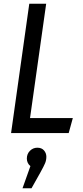

<svg xmlns="http://www.w3.org/2000/svg" viewBox="-20 -709 440 1023"><path d="M226 -689 140 -80H368L346 0H39L136 -689ZM227 126Q227 144 220.5 160Q214 176 194 212L148 294H100L142 176Q133 169 128 158.5Q123 148 123 136Q123 111 139.5 94.5Q156 78 179 78Q202 78 214.5 92.5Q227 107 227 126Z"/></svg>

Font: Fira Sans Extra Condensed
Style: Italic
Weight: 400
Width: 3
Italic angle: -8°
Designer: Carrois Corporate & Edenspiekermann AG
Foundry: Carrois Corporate GbR & Edenspiekermann AG
Version: Version 4.203